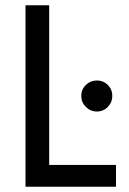

<svg xmlns="http://www.w3.org/2000/svg" viewBox="-20 -710 492 730"><path d="M77 0V-690H167V-83H421V0ZM289 -345Q289 -370 306.5 -387Q324 -404 348 -404Q373 -404 390 -387Q407 -370 407 -345Q407 -321 390 -303.5Q373 -286 348 -286Q324 -286 306.5 -303.5Q289 -321 289 -345Z"/></svg>

Font: Radio Canada Condensed
Style: Regular
Weight: 400
Width: 3
Designer: Charles Daoud, Etienne Aubert Bonn, Alexandre Saumier Demers, Jacques Le Bailly
Foundry: Radio-Canada
Version: Version 2.104; ttfautohint (v1.8.4.7-5d5b);gftools[0.9.28.de